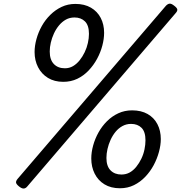

<svg xmlns="http://www.w3.org/2000/svg" viewBox="-20 -1037 1015 1077"><path d="M335 -578Q285 -578 249 -600Q213 -622 193.5 -660Q174 -698 174 -745Q174 -780 184.5 -818Q195 -856 214.5 -891Q234 -926 262.5 -954Q291 -982 326 -998.5Q361 -1015 403 -1015Q454 -1015 490 -994Q526 -973 545 -936.5Q564 -900 564 -853Q564 -819 554 -781Q544 -743 524.5 -707Q505 -671 477 -641.5Q449 -612 413.5 -595Q378 -578 335 -578ZM344 -654Q369 -654 389.5 -666Q410 -678 426.5 -698.5Q443 -719 455 -744Q467 -769 473 -796Q479 -823 479 -847Q479 -895 456.5 -917Q434 -939 398 -939Q371 -939 349.5 -927Q328 -915 311 -894.5Q294 -874 282.5 -849Q271 -824 265 -798Q259 -772 259 -748Q259 -702 282 -678Q305 -654 344 -654ZM133 9Q124 20 113 20.5Q102 21 87 9Q71 -4 70 -13Q69 -22 79 -34L911 -1005Q922 -1016 932 -1016.5Q942 -1017 957 -1005Q973 -993 974.5 -984Q976 -975 965 -963ZM653 19Q602 19 566 -3Q530 -25 511 -63Q492 -101 492 -148Q492 -183 502.5 -221Q513 -259 532.5 -294Q552 -329 580 -357Q608 -385 643.5 -401.5Q679 -418 721 -418Q772 -418 808 -397.5Q844 -377 863 -340.5Q882 -304 882 -257Q882 -223 871.5 -184.5Q861 -146 842 -110.5Q823 -75 795 -45.5Q767 -16 731.5 1.5Q696 19 653 19ZM661 -58Q687 -58 707.5 -69.5Q728 -81 744.5 -101.5Q761 -122 773 -147Q785 -172 790.5 -199Q796 -226 796 -250Q796 -298 774 -320Q752 -342 715 -342Q689 -342 667 -330Q645 -318 628.5 -298Q612 -278 600.5 -253Q589 -228 583 -201.5Q577 -175 577 -151Q577 -105 600 -81.5Q623 -58 661 -58Z"/></svg>

Font: Playwrite AU QLD
Style: Regular
Weight: 400
Designer: Veronika Burian, José Scaglione
Foundry: TypeTogether
Version: Version 1.002